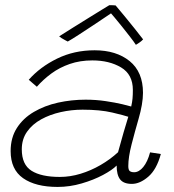

<svg xmlns="http://www.w3.org/2000/svg" viewBox="-20 -726 688 758"><path d="M207.5 12Q120.5 12 71.2 -22.5Q22 -57 22 -129.5Q22 -182.5 46.8 -221Q71.5 -259.5 113.8 -284.2Q156 -309 209 -320.8Q262 -332.5 318 -332.5Q358.5 -332.5 397 -326.8Q435.5 -321 463 -314.5Q490.5 -308 498 -305.5Q502 -323 503.2 -337Q504.5 -351 504.5 -371Q504.5 -432 458 -459.8Q411.5 -487.5 344.5 -487.5Q296 -487.5 255.5 -473.5Q215 -459.5 182.8 -435.8Q150.5 -412 125.5 -383.5L93.5 -411Q138 -461.5 205.2 -494.5Q272.5 -527.5 353.5 -527.5Q439 -527.5 491.8 -484.8Q544.5 -442 544.5 -359.5Q544.5 -338 540 -311.8Q535.5 -285.5 527 -256.5Q512.5 -206.5 499.5 -156Q486.5 -105.5 486.5 -70.5Q486.5 -55 492.5 -50.5Q498.5 -46 509.5 -46Q528.5 -46 545.5 -66.5Q562.5 -87 572.5 -124.5L615 -118Q598.5 -57 565.5 -28.5Q532.5 0 500.5 0Q468 0 454.2 -17.8Q440.5 -35.5 440.5 -72.5Q423.5 -55 386.5 -35.2Q349.5 -15.5 302.5 -1.8Q255.5 12 207.5 12ZM216 -27.5Q257 -27.5 298 -40Q339 -52.5 377 -74.5Q415 -96.5 446 -125Q458.5 -171 467.8 -202.8Q477 -234.5 486.5 -265Q470.5 -270.5 422.8 -281.8Q375 -293 306 -293Q262.5 -293 220 -283.5Q177.5 -274 142.5 -254.8Q107.5 -235.5 86.8 -206Q66 -176.5 66 -136.5Q66 -76 104.5 -51.8Q143 -27.5 216 -27.5ZM436.5 -704.5Q452.5 -686 471.8 -662.2Q491 -638.5 510.5 -614.5Q530 -590.5 545 -570.5Q538.5 -563.5 531.2 -558.5Q524 -553.5 516.5 -549Q508 -562 492.5 -582Q477 -602 460.5 -622.5Q444 -643 431.2 -658.2Q418.5 -673.5 415.5 -676.5H423Q418.5 -673.5 397 -659Q375.5 -644.5 346.5 -625.2Q317.5 -606 290.5 -588.5Q263.5 -571 247.5 -562Q245 -563.5 237.5 -567.2Q230 -571 223 -575.5Q216 -580 213.5 -582.5Q238.5 -598.5 269 -617.5Q299.5 -636.5 329 -654.8Q358.5 -673 380.8 -686.8Q403 -700.5 411.5 -705.5Q415 -705.5 419.2 -705.5Q423.5 -705.5 428 -705.2Q432.5 -705 436.5 -704.5Z"/></svg>

Font: Grandstander Thin Thin
Style: Italic
Weight: 250
Italic angle: -15°
Version: Version 1.200